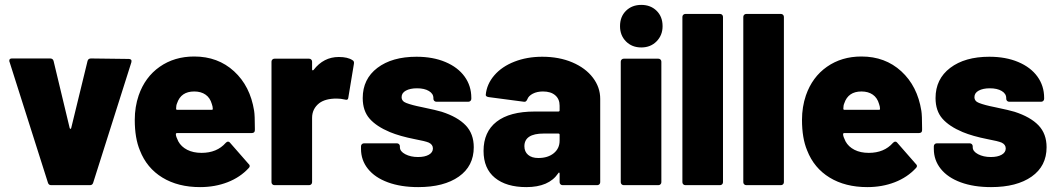

<svg xmlns="http://www.w3.org/2000/svg" viewBox="-20 -757 4321 785"><path d="M176 -10 19 -504Q18 -505 18 -509Q18 -518 29 -518H185Q196 -518 199 -508L265 -233Q267 -230 268 -230Q270 -230 271 -233L338 -508Q341 -518 352 -518L507 -516Q513 -516 516 -512.5Q519 -509 517 -502L361 -10Q358 0 348 0H189Q179 0 176 -10Z M552 -142Q531 -192 531 -267Q531 -320 547 -367Q573 -442 633 -484Q693 -526 774 -526Q871 -526 937 -465.5Q1003 -405 1019 -304Q1022 -286 1022 -233V-225Q1022 -213 1009 -213H704Q699 -213 699 -208Q699 -199 709 -179Q721 -157 745.5 -144.5Q770 -132 804 -132Q867 -132 903 -173Q908 -178 912 -178Q917 -178 920 -174L997 -86Q1001 -83 1001 -78Q1001 -74 997 -70Q962 -32 910.5 -12Q859 8 798 8Q708 8 644 -31Q580 -70 552 -142ZM704 -308H846Q850 -308 850 -312Q850 -321 846 -332Q839 -357 820.5 -370Q802 -383 774 -383Q720 -383 704 -335Q700 -326 700 -313Q700 -308 704 -308Z M1090 -12V-505Q1090 -510 1093.5 -513.5Q1097 -517 1102 -517H1244Q1249 -517 1252.5 -513.5Q1256 -510 1256 -505V-473Q1256 -470 1258 -469.5Q1260 -469 1262 -471Q1303 -524 1365 -524Q1402 -524 1421 -511Q1429 -507 1427 -496L1404 -357Q1403 -346 1390 -350Q1374 -354 1356 -354Q1310 -354 1285 -335Q1256 -312 1256 -275V-12Q1256 -7 1252.5 -3.5Q1249 0 1244 0H1102Q1097 0 1093.5 -3.5Q1090 -7 1090 -12Z M1456 -148V-159Q1456 -164 1459.5 -167.5Q1463 -171 1468 -171H1603Q1608 -171 1611.5 -167.5Q1615 -164 1615 -159V-155Q1615 -138 1637 -126.5Q1659 -115 1689 -115Q1717 -115 1733.5 -124.5Q1750 -134 1750 -150Q1750 -166 1733 -174Q1719 -180 1676 -188Q1615 -200 1574 -217Q1519 -240 1491 -272Q1463 -304 1463 -356Q1463 -434 1523 -479.5Q1583 -525 1683 -525Q1750 -525 1801 -503.5Q1852 -482 1879.5 -444Q1907 -406 1907 -357V-353Q1907 -348 1903.5 -344.5Q1900 -341 1895 -341H1764Q1759 -341 1755.5 -344.5Q1752 -348 1752 -353V-356Q1752 -374 1733.5 -385Q1715 -396 1685 -396Q1657 -396 1639.5 -386.5Q1622 -377 1622 -360Q1622 -343 1641 -336Q1664 -327 1705 -319Q1767 -306 1786 -300Q1851 -279 1884 -244.5Q1917 -210 1917 -155Q1917 -78 1856 -35Q1795 8 1690 8Q1619 8 1566 -11.5Q1513 -31 1484.5 -66.5Q1456 -102 1456 -148Z M1957 -140Q1957 -218 2010.5 -259.5Q2064 -301 2166 -301H2263Q2268 -301 2268 -306V-325Q2268 -352 2250 -367.5Q2232 -383 2200 -383Q2176 -383 2158.5 -374Q2141 -365 2136 -351Q2131 -339 2122 -341L1978 -360Q1966 -362 1966 -369Q1970 -413 2001 -449Q2032 -485 2083.5 -505Q2135 -525 2197 -525Q2266 -525 2320 -502Q2374 -479 2404 -439.5Q2434 -400 2434 -353V-12Q2434 -7 2430.5 -3.5Q2427 0 2422 0H2280Q2275 0 2271.5 -3.5Q2268 -7 2268 -12V-47Q2268 -51 2266 -51.5Q2264 -52 2262 -48Q2224 8 2132 8Q2050 8 2003.5 -30Q1957 -68 1957 -140ZM2181 -111Q2220 -111 2244 -130.5Q2268 -150 2268 -182V-206Q2268 -211 2263 -211H2203Q2124 -211 2124 -159Q2124 -137 2139 -124Q2154 -111 2181 -111Z M2518 -12V-505Q2518 -510 2521.5 -513.5Q2525 -517 2530 -517H2672Q2677 -517 2680.5 -513.5Q2684 -510 2684 -505V-12Q2684 -7 2680.5 -3.5Q2677 0 2672 0H2530Q2525 0 2521.5 -3.5Q2518 -7 2518 -12ZM2602 -737Q2640 -737 2664.5 -713Q2689 -689 2689 -650Q2689 -613 2664.5 -588Q2640 -563 2602 -563Q2564 -563 2539.5 -587.5Q2515 -612 2515 -650Q2515 -689 2539.5 -713Q2564 -737 2602 -737Z M2770 -12V-688Q2770 -693 2773.5 -696.5Q2777 -700 2782 -700H2924Q2929 -700 2932.5 -696.5Q2936 -693 2936 -688V-12Q2936 -7 2932.5 -3.5Q2929 0 2924 0H2782Q2777 0 2773.5 -3.5Q2770 -7 2770 -12Z M3019 -12V-688Q3019 -693 3022.5 -696.5Q3026 -700 3031 -700H3173Q3178 -700 3181.5 -696.5Q3185 -693 3185 -688V-12Q3185 -7 3181.5 -3.5Q3178 0 3173 0H3031Q3026 0 3022.5 -3.5Q3019 -7 3019 -12Z M3280 -142Q3259 -192 3259 -267Q3259 -320 3275 -367Q3301 -442 3361 -484Q3421 -526 3502 -526Q3599 -526 3665 -465.5Q3731 -405 3747 -304Q3750 -286 3750 -233V-225Q3750 -213 3737 -213H3432Q3427 -213 3427 -208Q3427 -199 3437 -179Q3449 -157 3473.5 -144.5Q3498 -132 3532 -132Q3595 -132 3631 -173Q3636 -178 3640 -178Q3645 -178 3648 -174L3725 -86Q3729 -83 3729 -78Q3729 -74 3725 -70Q3690 -32 3638.5 -12Q3587 8 3526 8Q3436 8 3372 -31Q3308 -70 3280 -142ZM3432 -308H3574Q3578 -308 3578 -312Q3578 -321 3574 -332Q3567 -357 3548.5 -370Q3530 -383 3502 -383Q3448 -383 3432 -335Q3428 -326 3428 -313Q3428 -308 3432 -308Z M3798 -148V-159Q3798 -164 3801.5 -167.5Q3805 -171 3810 -171H3945Q3950 -171 3953.5 -167.5Q3957 -164 3957 -159V-155Q3957 -138 3979 -126.5Q4001 -115 4031 -115Q4059 -115 4075.5 -124.5Q4092 -134 4092 -150Q4092 -166 4075 -174Q4061 -180 4018 -188Q3957 -200 3916 -217Q3861 -240 3833 -272Q3805 -304 3805 -356Q3805 -434 3865 -479.5Q3925 -525 4025 -525Q4092 -525 4143 -503.5Q4194 -482 4221.5 -444Q4249 -406 4249 -357V-353Q4249 -348 4245.5 -344.5Q4242 -341 4237 -341H4106Q4101 -341 4097.5 -344.5Q4094 -348 4094 -353V-356Q4094 -374 4075.5 -385Q4057 -396 4027 -396Q3999 -396 3981.5 -386.5Q3964 -377 3964 -360Q3964 -343 3983 -336Q4006 -327 4047 -319Q4109 -306 4128 -300Q4193 -279 4226 -244.5Q4259 -210 4259 -155Q4259 -78 4198 -35Q4137 8 4032 8Q3961 8 3908 -11.5Q3855 -31 3826.5 -66.5Q3798 -102 3798 -148Z"/></svg>

Font: Barlow GEO ExtraBold
Style: Regular
Weight: 800
Designer: Jeremy Tribby
Foundry: Tribby Type
Version: Version 1.408